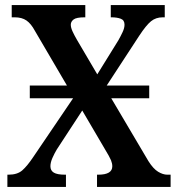

<svg xmlns="http://www.w3.org/2000/svg" viewBox="-20 -734 698 754"><path d="M9 0V-48H14Q48 -48 67.5 -65Q87 -82 111 -118L267 -348H97V-398H243L117 -613Q102 -641 84 -653.5Q66 -666 38 -666H26V-714H315V-666H312Q280 -666 269 -657.5Q258 -649 258 -637Q258 -626 264.5 -611.5Q271 -597 282 -578L362 -442L445 -576Q454 -592 461.5 -608Q469 -624 469 -637Q469 -655 454 -660.5Q439 -666 418 -666H415V-714H627V-666H619Q592 -666 573 -650.5Q554 -635 527 -594L399 -398H566V-348H417L563 -101Q582 -71 601 -59.5Q620 -48 637 -48H650V0H361V-48H366Q421 -48 421 -81Q421 -92 416 -104.5Q411 -117 391 -150L303 -300L203 -147Q194 -132 186 -114Q178 -96 178 -81Q178 -64 191.5 -56Q205 -48 235 -48H239V0Z"/></svg>

Font: Noto Serif SemiCondensed SemiBold
Style: Regular
Weight: 600
Width: 4
Designer: Monotype Design Team
Foundry: Monotype Imaging Inc.
Version: Version 2.013; ttfautohint (v1.8.4.7-5d5b)